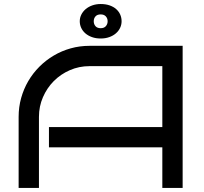

<svg xmlns="http://www.w3.org/2000/svg" viewBox="-20 -926 1004 946"><path d="M879.9 0H779.8V-200.2H221.2V-299.8H779.8V-600.1H420.9Q369.6 -600.1 324.2 -580.3Q278.8 -560.5 245.1 -526.6Q211.4 -492.7 191.7 -447.3Q171.9 -401.9 171.9 -350.1V0H71.8V-350.1Q71.8 -398.4 84.2 -443.1Q96.7 -487.8 119.4 -526.6Q142.1 -565.4 174.1 -597.4Q206.1 -629.4 244.9 -652.3Q283.7 -675.3 328.1 -687.7Q372.6 -700.2 420.9 -700.2H879.9ZM373 -821.3Q373 -838.4 380.6 -853.8Q388.2 -869.1 401.9 -880.9Q415.5 -892.6 434.6 -899.4Q453.6 -906.2 476.1 -906.2Q501 -906.2 520.3 -899.4Q539.6 -892.6 552.7 -880.9Q565.9 -869.1 572.5 -853.8Q579.1 -838.4 579.1 -821.3Q579.1 -804.2 571.8 -788.8Q564.5 -773.4 551 -761.7Q537.6 -750 518.6 -743.2Q499.5 -736.3 476.1 -736.3Q452.1 -736.3 433.1 -743.2Q414.1 -750 400.6 -761.7Q387.2 -773.4 380.1 -788.8Q373 -804.2 373 -821.3ZM441.9 -821.3Q441.9 -807.1 450.4 -797.1Q459 -787.1 476.1 -787.1Q492.7 -787.1 501.5 -797.1Q510.3 -807.1 510.3 -821.3Q510.3 -835.4 501.5 -845.2Q492.7 -855 476.1 -855Q459 -855 450.4 -845.2Q441.9 -835.4 441.9 -821.3Z"/></svg>

Font: Bruno Ace
Style: Regular
Weight: 400
Designer: Astigmatic (AOETI)
Foundry: Astigmatic (AOETI)
Version: Version 1.000